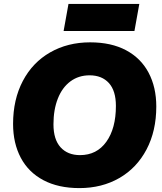

<svg xmlns="http://www.w3.org/2000/svg" viewBox="-20 -955 830 984"><path d="M47 -320Q47 -445 97 -540Q147 -635 237 -686.5Q327 -738 442 -738Q550 -738 626 -697.5Q702 -657 741.5 -582.5Q781 -508 781 -409Q781 -284 731 -189Q681 -94 591.5 -42.5Q502 9 387 9Q279 9 202.5 -31.5Q126 -72 86.5 -146.5Q47 -221 47 -320ZM574 -412Q574 -490 538 -529.5Q502 -569 439 -569Q383 -569 341 -538Q299 -507 276.5 -450Q254 -393 254 -318Q254 -240 290.5 -200Q327 -160 390 -160Q476 -160 525 -228.5Q574 -297 574 -412ZM331 -935H694L669 -796H306Z"/></svg>

Font: Mona Sans Black
Style: Italic
Weight: 900
Italic angle: -11.7°
Designer: Deni Anggara
Foundry: GitHub
Version: Version 2.000